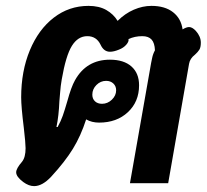

<svg xmlns="http://www.w3.org/2000/svg" viewBox="-20 -623 703 653"><path d="M494 -409Q495 -413 497.5 -426Q500 -439 507 -452Q506 -477 495.5 -488.5Q485 -500 464 -500Q438 -500 417 -490Q419 -482 409.5 -471Q400 -460 384 -454Q367 -447 354 -447Q333 -447 322 -471Q308 -500 277 -500Q245 -500 224.5 -467Q204 -434 190 -353Q186 -330 184.5 -308.5Q183 -287 182 -279Q180 -229 172 -191H176Q187 -211 193.5 -229.5Q200 -248 209 -279Q222 -327 235 -350Q274 -420 354 -420Q401 -420 427 -397Q453 -374 453 -333Q453 -277 415 -241.5Q377 -206 317 -206Q292 -206 273 -217Q255 -161 228 -117Q201 -73 154 -22Q124 10 96 10Q78 10 59 -4Q35 -22 35 -37Q35 -50 55 -73Q67 -88 67 -119Q67 -136 61 -188Q52 -260 52 -292Q52 -381 81.5 -452Q111 -523 163 -563Q215 -603 281 -603Q317 -603 341.5 -589Q366 -575 380 -552Q405 -577 435 -590Q465 -603 495 -603Q541 -603 568.5 -581.5Q596 -560 601 -523Q614 -531 623 -531Q634 -531 646 -518Q663 -499 663 -478Q663 -462 658 -454Q653 -446 643 -437Q626 -424 623 -406L552 0H422ZM375 -316Q375 -330 365.5 -339Q356 -348 341 -348Q322 -348 308 -334Q294 -320 294 -301Q294 -287 303 -278.5Q312 -270 327 -270Q346 -270 360.5 -284Q375 -298 375 -316Z"/></svg>

Font: Niramit
Style: Bold Italic
Weight: 700
Italic angle: -10°
Designer: Katatrad Aksorn Co.,Ltd.
Foundry: Cadson Demak Co.,Ltd.
Version: Version 1.001; ttfautohint (v1.6)